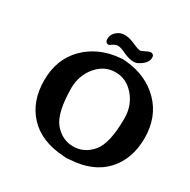

<svg xmlns="http://www.w3.org/2000/svg" viewBox="-169 -901 1063 1076"><g transform="rotate(30 362.5 -362.5)"><path d="M482.4 -645Q470.7 -637.7 454.1 -637.7Q423.8 -637.7 387.7 -654.8Q351.6 -671.9 334.5 -671.9Q317.4 -671.9 293.5 -653.8Q283.7 -646.5 273.9 -652.3Q264.2 -657.7 263.2 -670.9Q260.3 -711.9 303.2 -735.8Q340.8 -754.4 403.3 -727.1Q439.9 -710 456.1 -710Q458.5 -710 496.1 -728Q512.2 -735.4 522.5 -730Q533.2 -725.1 533.2 -710.9Q535.2 -673.3 482.4 -645ZM568.8 -336.9Q568.8 -418.9 518.8 -477.8Q468.8 -536.6 397.5 -536.6Q326.2 -536.6 276.4 -477.8Q226.6 -418.9 225.6 -336.9Q226.6 -174.8 276.4 -116Q326.2 -57.1 397.5 -57.1Q468.8 -57.1 518.8 -116Q568.8 -174.8 568.8 -336.9ZM376.5 16.1Q230.5 7.3 151.4 -77.6Q72.3 -162.1 72.3 -298.3Q72.3 -434.6 157.7 -520.5Q242.7 -606 376.5 -618.7Q390.6 -620.6 397.7 -620.4Q404.8 -620.1 418 -618.7Q552.7 -606 637.2 -520Q721.7 -434.1 722.2 -297.9Q722.2 -162.1 643.6 -77.1Q564.9 7.8 418 16.1Q409.2 17.6 400.4 17.6Q391.6 17.6 391.1 17.6Q385.3 17.6 376.5 16.1Z"/></g></svg>

Font: Dyuthi
Style: Regular
Weight: 400
Designer: Hiran Venugopalan, Hussain K H and Suresh P for Sawthanthra Malayalam Computing (SMC)
Version: Version 3.0.0+20221109